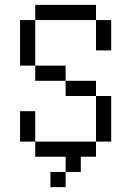

<svg xmlns="http://www.w3.org/2000/svg" viewBox="-20 -645 540 790"><path d="M250 62.5H187.5V125H250ZM250 62.5H312.5V0H375V-62.5H125V0H250ZM125 -62.5Q125 -62.5 125 -187.5H62.5Q62.5 -187.5 62.5 -62.5ZM375 -62.5H437.5V-250H375ZM375 -250V-312.5H250V-250ZM250 -312.5V-375H125V-312.5ZM125 -375V-562.5H62.5V-375ZM375 -562.5Q375 -562.5 375 -437.5H437.5Q437.5 -437.5 437.5 -562.5ZM125 -562.5H375V-625H125Z"/></svg>

Font: CalcUnifontExMono
Style: Regular
Weight: 500
Version: Version 15.0.06